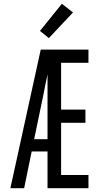

<svg xmlns="http://www.w3.org/2000/svg" viewBox="-20 -998 540 1018"><path d="M35 0 196 -735H449V-665H304V-417H433V-347H304V-70H449V0H232V-195H148L108 0ZM161 -260H232V-604Q226 -575 220 -546.5Q214 -518 209 -490ZM239 -796 192 -834 308 -978 367 -932Z"/></svg>

Font: Iosevka srxl
Style: Regular
Weight: 400
Monospace: yes
Designer: Belleve Invis
Foundry: Belleve Invis
Version: Version 33.0.1; ttfautohint (v1.8.3)